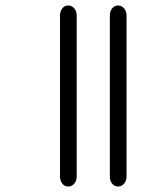

<svg xmlns="http://www.w3.org/2000/svg" viewBox="-20 -669 562 701"><path d="M199 -25V-612Q199 -628 207.5 -638.5Q216 -649 229 -649Q242 -649 251 -638.5Q260 -628 260 -612V-25Q260 -9 251 1.5Q242 12 229 12Q216 12 207.5 1.5Q199 -9 199 -25ZM381 -25V-612Q381 -628 389.5 -638.5Q398 -649 411 -649Q424 -649 433 -638.5Q442 -628 442 -612V-25Q442 -9 433 1.5Q424 12 411 12Q398 12 389.5 1.5Q381 -9 381 -25Z"/></svg>

Font: Hoogli Medium
Style: Regular
Weight: 500
Designer: Anand Singh Naorem
Foundry: Brand New Type
Version: Version 1.00 b007